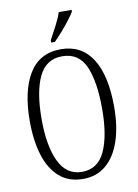

<svg xmlns="http://www.w3.org/2000/svg" viewBox="-101 -996 768 1072"><g transform="rotate(-10 283.5 -460.5)"><path d="M283 10Q202 10 149 -36Q96 -82 70 -165Q44 -248 44 -359Q44 -530 103.5 -627.5Q163 -725 284 -725Q401 -725 461.5 -630Q522 -535 522 -358Q522 -245 494 -162.5Q466 -80 412.5 -35Q359 10 283 10ZM283 -30Q373 -30 413.5 -117.5Q454 -205 454 -358Q454 -513 416 -599Q378 -685 284 -685Q193 -685 152 -599Q111 -513 111 -358Q111 -207 153 -118.5Q195 -30 283 -30ZM238 -784Q260 -825 279 -861Q298 -897 309 -931H382V-921Q372 -904 351.5 -877Q331 -850 306 -821.5Q281 -793 259 -771H238Z"/></g></svg>

Font: Noto Serif ExtraCondensed Light
Style: Regular
Weight: 300
Width: 2
Designer: Monotype Design Team
Foundry: Monotype Imaging Inc.
Version: Version 2.014; ttfautohint (v1.8.4.7-5d5b)